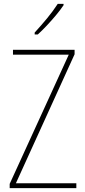

<svg xmlns="http://www.w3.org/2000/svg" viewBox="-20 -1064 440 991"><path d="M374 -93H30V-115L335 -782H47V-807H365V-784L62 -118H374ZM308 -1037Q292 -1013 269 -985.5Q246 -958 221.5 -932Q197 -906 175 -886H159V-896Q193 -933 223.5 -970Q254 -1007 278 -1044H308Z"/></svg>

Font: Noto Sans Telugu UI Condensed Thin
Style: Regular
Weight: 100
Width: 3
Designer: Jelle Bosma - Monotype Design Team
Foundry: Monotype Imaging Inc.
Version: Version 2.005; ttfautohint (v1.8.4.7-5d5b)